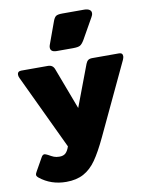

<svg xmlns="http://www.w3.org/2000/svg" viewBox="-97 -815 801 1040"><g transform="rotate(-10 303.5 -295.0)"><path d="M220 -576Q220 -584 223 -591L267 -712Q274 -732 283.5 -739Q293 -746 319 -746H439Q457 -746 467.5 -739.5Q478 -733 478 -721Q478 -710 471 -699L406 -584Q394 -564 383 -557.5Q372 -551 343 -551H254Q220 -551 220 -576ZM38 107Q27 98 27 90Q27 84 34 72L74 1Q81 -12 91 -12Q96 -12 110 -5Q127 5 139.5 10Q152 15 170 15Q192 15 204 3.5Q216 -8 224 -32L30 -442Q25 -452 25 -461Q25 -470 30.5 -475Q36 -480 46 -480H193Q220 -480 229 -455L315 -227L401 -455Q406 -468 414 -474Q422 -480 437 -480H584Q604 -480 604 -461Q604 -454 599 -442L413 -47Q378 27 348 70Q318 113 278.5 134.5Q239 156 183 156Q99 156 38 107Z"/></g></svg>

Font: Mitr SemiBold
Style: Regular
Weight: 600
Designer: Thanarat Vachiruckul
Foundry: Cadson Demak
Version: Version 1.002